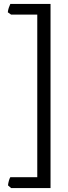

<svg xmlns="http://www.w3.org/2000/svg" viewBox="-20 -801 348 984"><path d="M37 163 21 149Q22 138 25.5 125.5Q29 113 33 107H171V-726H37L20 -738Q21 -749 25 -761Q29 -773 33 -781H239V163Z"/></svg>

Font: ChillKai
Style: Regular
Weight: 400
Designer: ChillType
Foundry: 寒蝉字型
Version: Version 2.000